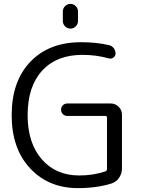

<svg xmlns="http://www.w3.org/2000/svg" viewBox="-20 -957 727 987"><path d="M380 10Q230 10 135 -91.5Q40 -193 40 -365Q40 -539 136 -639.5Q232 -740 397 -740Q476 -740 540 -725Q555 -722 564.5 -709.5Q574 -697 574 -682Q574 -669 563 -661Q552 -653 539 -657Q474 -675 404 -675Q271 -675 196.5 -593.5Q122 -512 122 -365Q122 -222 194.5 -138.5Q267 -55 387 -55Q460 -55 522 -76Q530 -79 530 -88V-352Q530 -361 522 -361H326Q312 -361 303 -370.5Q294 -380 294 -393Q294 -406 303 -415.5Q312 -425 326 -425H550Q573 -425 590 -408Q607 -391 607 -368V-91Q607 -65 592.5 -43.5Q578 -22 554 -14Q478 10 380 10ZM381 -898V-849Q381 -833 369.5 -821.5Q358 -810 342 -810Q326 -810 314.5 -821.5Q303 -833 303 -849V-898Q303 -914 314.5 -925.5Q326 -937 342 -937Q358 -937 369.5 -925.5Q381 -914 381 -898Z"/></svg>

Font: Rounded Mplus 1c
Style: Regular
Weight: 400
Version: Version 1.059.20150529